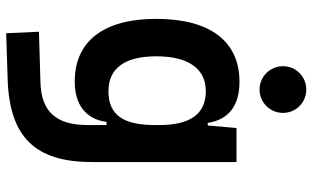

<svg xmlns="http://www.w3.org/2000/svg" viewBox="-216 -568 1019 626"><g transform="rotate(90 293.0 -255.5)"><path d="M88.9 233.4 240.2 228.5C427.2 222.2 508.8 138.7 508.8 -45.9V-517.6H397.9L389.6 -423.8H381.3C370.6 -491.2 326.2 -527.3 247.1 -527.3C115.2 -527.3 42 -431.2 42 -256.3C42 -83.5 115.2 9.8 246.6 9.8C321.8 9.8 369.1 -26.4 377.9 -93.8H388.2V-30.3C387.7 68.4 346.2 118.7 250 121.6L84 126.5ZM388.2 -265.6V-251.5C388.2 -148.4 355.5 -100.1 277.8 -100.1C203.1 -100.1 164.1 -153.3 164.1 -256.3C164.1 -360.4 204.1 -417.5 277.8 -417.5C351.1 -417.5 388.2 -368.2 388.2 -265.6ZM272.5 -592.8C314.5 -592.8 348.6 -627 348.6 -668.9C348.6 -711.9 314.5 -745.1 272.5 -745.1C230.5 -745.1 196.3 -711.9 196.3 -668.9C196.3 -627 230.5 -592.8 272.5 -592.8Z"/></g></svg>

Font: Cascadia Code PL SemiBold
Style: Regular
Weight: 600
Monospace: yes
Designer: Aaron Bell
Foundry: Saja Typeworks
Version: Version 2404.023